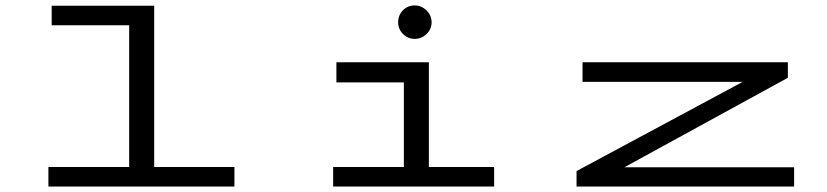

<svg xmlns="http://www.w3.org/2000/svg" viewBox="-20 -686 3040 706"><path d="M158 0V-72H455V-593H170V-665H547V-72H842V0Z M1205 0V-72H1465V-383H1217V-457H1557V-72H1797V0ZM1505 -543Q1480 -543 1462 -561Q1444 -579 1444 -604Q1444 -630 1461.5 -648Q1479 -666 1505 -666Q1530 -666 1548.5 -647.5Q1567 -629 1567 -604Q1567 -579 1548.5 -561Q1530 -543 1505 -543Z M2100 0V-57L2711 -385H2122V-457H2877V-400L2276 -71H2900V0Z"/></svg>

Font: Inconsolata UltraExpanded Thin
Style: Regular
Weight: 100
Width: 9
Monospace: yes
Designer: Raph Levien, Cyreal, Brenton Simpson
Foundry: Raph Levien, Cyreal, Google
Version: Version 3.100; ttfautohint (v1.8.4.7-5d5b)